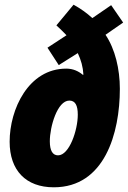

<svg xmlns="http://www.w3.org/2000/svg" viewBox="-20 -787 545 817"><path d="M209 10C425 10 490 -220 490 -409C490 -493 470 -578 429 -639L504 -691L453 -765L373 -710C349 -732 322 -751 293 -767L220 -679C235 -666 249 -651 263 -637L182 -584L230 -510L311 -561C325 -531 333 -503 335 -469H332C314 -484 291 -495 262 -495C101 -495 21 -322 21 -184C21 -62 90 10 209 10ZM227 -126C204 -126 192 -146 192 -186C192 -248 224 -359 275 -359C300 -359 311 -339 311 -299C311 -233 275 -126 227 -126Z"/></svg>

Font: Noto Sans Condensed Black
Style: Italic
Weight: 900
Width: 3
Italic angle: -12°
Designer: Monotype Design Team
Foundry: Monotype Imaging Inc.
Version: Version 2.013